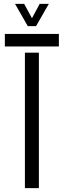

<svg xmlns="http://www.w3.org/2000/svg" viewBox="-20 -976 331 996"><path d="M109.2 0V-702.7H181.7V0ZM5.2 -734.8V-800H285.4V-734.8ZM124.1 -840.6 58 -955.8H105.4L145.8 -881.4L185.8 -955.8H233.2L167.1 -840.6Z"/></svg>

Font: Big Shoulders Stencil Display SC Thin
Style: Regular
Weight: 100
Designer: Patric King
Foundry: XO Type Co
Version: Version 2.001